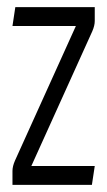

<svg xmlns="http://www.w3.org/2000/svg" viewBox="-20 -519 301 539"><path d="M15 0V-39Q15 -52 22 -68L193 -446H15L23 -499H246V-460Q246 -447 239 -431L68 -53H246L238 0Z"/></svg>

Font: Karantina Light
Style: Regular
Weight: 300
Designer: Rony Koch
Foundry: Rony Koch
Version: Version 1.000; ttfautohint (v1.8.3)